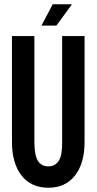

<svg xmlns="http://www.w3.org/2000/svg" viewBox="-20 -869 452 899"><path d="M271 -700H376V-205Q376 -104 331 -47Q286 10 206 10Q126 10 81 -47Q36 -104 36 -205V-700H141V-205Q141 -142 157.5 -116Q174 -90 206 -90Q238 -90 255 -116Q272 -142 271 -205ZM227 -849H317L244 -749H174Z"/></svg>

Font: Piscolabis
Style: Regular
Weight: 400
Designer: Ariel Martín Pérez
Foundry: Tunera Type Foundry
Version: Version 1.000